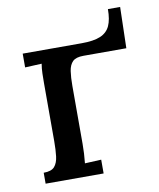

<svg xmlns="http://www.w3.org/2000/svg" viewBox="-73 -668 603 727"><g transform="rotate(-10 229.0 -305.0)"><path d="M44 0V-42Q74 -42 86 -56Q98 -70 101 -95Q104 -120 104 -153V-376Q104 -394 104.5 -413Q105 -432 108 -450Q92 -449 75 -448.5Q58 -448 44 -447V-500H271Q317 -500 343 -511Q369 -522 380 -546Q391 -570 391 -610H438L434 -452H269Q240 -452 227.5 -439.5Q215 -427 211.5 -403.5Q208 -380 208 -347V-124Q208 -106 207 -87.5Q206 -69 204 -50L267 -53V0Z"/></g></svg>

Font: Lora Medium
Style: Regular
Weight: 500
Designer: Olga Karpushina, Alexei Vanyashin (Cyrillic)
Foundry: Cyreal
Version: Version 3.004